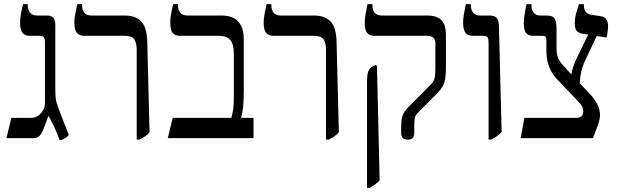

<svg xmlns="http://www.w3.org/2000/svg" viewBox="-20 -667 2983 927"><path d="M268 9Q251 -35 239.5 -59Q228 -83 214 -108L189 -41Q180 -20 170 -10Q160 0 142 0H11L35 -98H130Q157 -98 177 -119.5Q197 -141 197 -168V-462Q197 -480 192 -487Q187 -494 170 -494H125Q100 -494 88.5 -508.5Q77 -523 77 -558Q77 -577 80.5 -597Q84 -617 91 -647H114V-643Q114 -592 161 -592H207Q228 -592 237.5 -581.5Q247 -571 247 -545V-231Q247 -207 249.5 -190Q252 -173 258 -155.5Q264 -138 274 -113L312 -16Q307 -7 295.5 -0.5Q284 6 276 9Z M640 7V-428Q640 -456 629.5 -475Q619 -494 581 -494H387Q362 -494 350.5 -509Q339 -524 339 -557Q339 -576 342.5 -595Q346 -614 353 -647H376V-644Q376 -592 422 -592H583Q633 -592 661 -564.5Q689 -537 691 -466L702 -29Q693 -17 681 -9Q669 -1 653 7Z M790 0 814 -98H1097Q1101 -114 1103.5 -126.5Q1106 -139 1107.5 -155Q1109 -171 1109 -198V-405Q1109 -455 1091 -474.5Q1073 -494 1037 -494H850Q824 -494 813 -509Q802 -524 802 -559Q802 -576 805.5 -596.5Q809 -617 816 -647H839V-644Q839 -620 850 -606Q861 -592 886 -592H1050Q1157 -592 1157 -475V-231Q1157 -181 1154 -151.5Q1151 -122 1144 -98H1204V0Z M1554 7V-428Q1554 -456 1543.5 -475Q1533 -494 1495 -494H1301Q1276 -494 1264.5 -509Q1253 -524 1253 -557Q1253 -576 1256.5 -595Q1260 -614 1267 -647H1290V-644Q1290 -592 1336 -592H1497Q1547 -592 1575 -564.5Q1603 -537 1605 -466L1616 -29Q1607 -17 1595 -9Q1583 -1 1567 7Z M1949 7Q1917 7 1917 -23V-55Q1917 -88 1923.5 -108Q1930 -128 1949 -147L2049 -248Q2063 -261 2070 -271Q2077 -281 2079.5 -296Q2082 -311 2082 -338V-458Q2082 -494 2042 -494H1788Q1763 -494 1752 -509Q1741 -524 1741 -557Q1741 -576 1744.5 -595Q1748 -614 1754 -647H1778V-644Q1778 -592 1823 -592H2044Q2089 -592 2111 -570Q2133 -548 2133 -496V-344Q2133 -309 2129.5 -287Q2126 -265 2117 -249.5Q2108 -234 2092 -218L1998 -123Q1984 -109 1982 -94Q1980 -79 1980 -55V-23Q1980 7 1949 7ZM1752 240V-273Q1752 -306 1758 -322Q1764 -338 1779 -346L1795 -354L1800 -347L1813 204Q1803 215 1791 223.5Q1779 232 1764 240Z M2339 7V-458Q2339 -478 2334.5 -486Q2330 -494 2313 -494H2263Q2238 -494 2227 -509Q2216 -524 2216 -558Q2216 -575 2219 -594Q2222 -613 2229 -647H2253V-644Q2253 -620 2264 -606Q2275 -592 2299 -592H2343Q2369 -592 2379 -579.5Q2389 -567 2389 -535L2402 -30Q2382 -8 2352 7Z M2494 0 2512 -98H2764Q2779 -98 2788 -106Q2796 -115 2796 -130Q2796 -142 2791 -152Q2786 -162 2771 -178L2668 -286Q2618 -339 2618 -421V-468Q2618 -485 2614.5 -489.5Q2611 -494 2597 -494H2556Q2531 -494 2520 -507.5Q2509 -521 2509 -555Q2509 -573 2512 -593.5Q2515 -614 2522 -647H2546V-643Q2546 -592 2591 -592H2620Q2649 -592 2658 -577.5Q2667 -563 2667 -528V-435Q2667 -409 2672.5 -392.5Q2678 -376 2691.5 -360Q2705 -344 2727 -320L2739 -308Q2741 -325 2749 -348.5Q2757 -372 2765 -387L2820 -500L2799 -503Q2777 -506 2766 -516Q2755 -526 2755 -558Q2755 -575 2759 -592Q2763 -609 2775 -647H2799V-643Q2799 -601 2834 -596L2879 -589Q2898 -587 2907 -574Q2916 -561 2916 -542Q2916 -531 2913.5 -512Q2911 -493 2908 -486L2861 -493L2807 -379Q2793 -350 2786.5 -321.5Q2780 -293 2779 -265L2833 -208Q2853 -185 2864.5 -162.5Q2876 -140 2877 -112Q2877 -91 2865 -58.5Q2853 -26 2843 0Z"/></svg>

Font: Noto Serif Hebrew SemiCondensed
Style: Regular
Weight: 400
Width: 4
Designer: Monotype Design Team
Foundry: Monotype Imaging Inc.
Version: Version 2.004; ttfautohint (v1.8.4.7-5d5b)